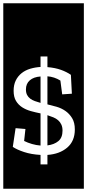

<svg xmlns="http://www.w3.org/2000/svg" viewBox="-32 -937 531 1170"><path d="M424 -148Q424 -190 407.5 -217Q391 -244 366.5 -261Q342 -278 312.5 -286.5Q283 -295 257 -301V-472Q299 -469 336 -446L347 -362L406 -366L400 -481Q374 -499 339 -511.5Q304 -524 257 -528V-593H215V-529Q182 -527 152 -518Q122 -509 99.5 -491Q77 -473 64 -446.5Q51 -420 51 -384Q51 -346 65.5 -322Q80 -298 103.5 -283Q127 -268 156 -260Q185 -252 215 -246V-50Q189 -52 163 -59.5Q137 -67 115 -78L123 -151L63 -156L46 -42Q71 -25 115 -10.5Q159 4 215 7V65H257V7Q331 2 377.5 -37.5Q424 -77 424 -148ZM349 -141Q349 -98 323.5 -77Q298 -56 257 -51V-235Q276 -229 293 -222Q310 -215 322.5 -204Q335 -193 342 -177.5Q349 -162 349 -141ZM126 -392Q126 -427 149.5 -447.5Q173 -468 215 -471V-310Q197 -315 180.5 -321Q164 -327 152 -336Q140 -345 133 -358.5Q126 -372 126 -392ZM-12 -917H479V213H-12Z"/></svg>

Font: Zilla Slab Regular Highlight
Style: Regular
Weight: 410
Designer: Typotheque Type Foundry
Foundry: Typotheque type foundry
Version: Version 1.0; 2017